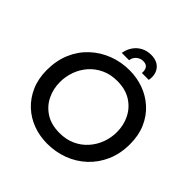

<svg xmlns="http://www.w3.org/2000/svg" viewBox="-227 -1068 1262 1262"><g transform="rotate(45 404.0 -436.5)"><path d="M398 12Q328 12 266 -11Q204 -34 156.5 -78.5Q109 -123 81.5 -186Q54 -249 54 -329Q54 -417 84 -487.5Q114 -558 168 -608.5Q222 -659 292 -686Q362 -713 441 -713Q509 -713 571 -690.5Q633 -668 681.5 -624Q730 -580 758 -516.5Q786 -453 786 -372Q786 -282 754.5 -211Q723 -140 669 -90Q615 -40 545.5 -14Q476 12 398 12ZM406 -95Q468 -95 516.5 -117.5Q565 -140 599 -178.5Q633 -217 651 -265.5Q669 -314 669 -366Q669 -431 641.5 -485.5Q614 -540 561.5 -573Q509 -606 433 -606Q371 -606 322 -583Q273 -560 239.5 -521.5Q206 -483 188.5 -434.5Q171 -386 171 -334Q171 -272 197 -217.5Q223 -163 275.5 -129Q328 -95 406 -95ZM323 -757Q330 -796 350 -824.5Q370 -853 400.5 -869Q431 -885 469 -885Q527 -885 555.5 -849Q584 -813 574 -757H510Q512 -773 508 -787.5Q504 -802 493 -810.5Q482 -819 460 -819Q436 -819 415.5 -802.5Q395 -786 391 -757Z"/></g></svg>

Font: MuseoModerno Thin Medium
Style: Italic
Weight: 500
Italic angle: -9°
Version: Version 1.003